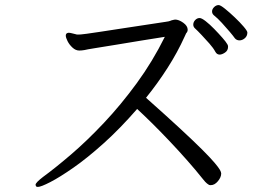

<svg xmlns="http://www.w3.org/2000/svg" viewBox="-20 -735 1040 756"><path d="M954 -607Q954 -593 944 -584.5Q934 -576 923 -576Q912 -576 905 -584Q898 -594 884 -610.5Q870 -627 853.5 -645Q837 -663 822 -675Q815 -681 815 -690Q815 -699 823 -707Q831 -715 841 -715Q848 -715 866 -700.5Q884 -686 904.5 -666.5Q925 -647 939.5 -630Q954 -613 954 -607ZM878 -551Q878 -536 866 -528Q854 -520 845 -520Q834 -520 828 -531Q820 -546 804.5 -563.5Q789 -581 773.5 -597.5Q758 -614 747 -624Q741 -630 741 -638Q741 -648 748.5 -656Q756 -664 766 -664Q774 -664 790 -651.5Q806 -639 823.5 -621Q841 -603 855.5 -586.5Q870 -570 875 -561Q878 -557 878 -551ZM707 -591Q679 -529 640 -468Q601 -407 555 -350Q636 -278 690 -228Q744 -178 776.5 -145.5Q809 -113 825 -94Q841 -75 846 -66Q851 -57 851 -52Q851 -37 838 -21.5Q825 -6 810 -6Q805 -6 803 -7Q801 -8 795 -12.5Q789 -17 778 -31Q751 -65 717 -103.5Q683 -142 646.5 -180.5Q610 -219 577 -251.5Q544 -284 520 -306Q453 -229 388.5 -171Q324 -113 269.5 -75Q215 -37 178 -18Q141 1 129 1Q123 1 121.5 -2.5Q120 -6 120 -7Q120 -12 128 -20Q136 -28 149 -38Q197 -73 259.5 -126.5Q322 -180 389 -251Q456 -322 518.5 -407.5Q581 -493 629 -590Q589 -584 538 -575.5Q487 -567 438 -559Q389 -551 354.5 -545.5Q320 -540 313 -538Q307 -537 302 -536.5Q297 -536 292 -536Q278 -536 265.5 -547.5Q253 -559 246 -573Q239 -587 239 -595Q239 -605 250 -606H251Q256 -606 267 -603Q278 -600 283 -599H291Q294 -599 299.5 -599.5Q305 -600 321 -602Q337 -604 372.5 -609.5Q408 -615 470.5 -624.5Q533 -634 632 -649Q647 -651 650.5 -653Q654 -655 664 -657Q666 -657 667 -657.5Q668 -658 669 -658Q684 -658 701.5 -645.5Q719 -633 719 -618Q719 -610 713 -604Z"/></svg>

Font: Klee One SemiBold
Style: Regular
Weight: 600
Designer: Fontworks Inc.
Foundry: Fontworks Inc.
Version: Version 1.00;January 12, 2022;FontCreator 13.0.0.2683 64-bit